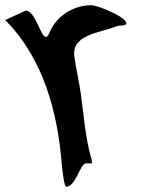

<svg xmlns="http://www.w3.org/2000/svg" viewBox="-68 -728 625 739"><path d="M-48.3 -651C99.7 -503.5 154.5 -291.5 169.7 -96C170.7 -83.5 178.5 -9 186.8 -9C223.4 -9 240.7 -99 262.3 -99H283.3C288.6 -99 284.7 -111.5 284.4 -114C259.5 -198.9 254.9 -286 242.4 -372C236.3 -414.1 224.8 -462.6 219.9 -501C198.4 -596.7 319 -600.8 380.8 -627C390.4 -631.1 419.7 -627.4 418.3 -639C415 -664.4 306.1 -708 283.4 -708C212.2 -707.5 148.3 -664.9 122.9 -603C95.4 -536.2 76.9 -687 31.1 -687Z"/></svg>

Font: Rocketfuel
Style: Regular
Weight: 400
Designer: Mew Too
Foundry: Cannot Into Space Fonts.
Version: Version 0.27